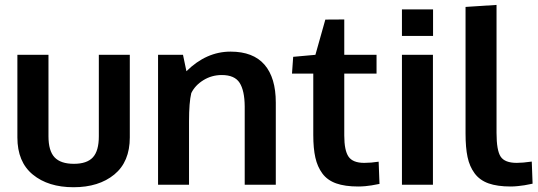

<svg xmlns="http://www.w3.org/2000/svg" viewBox="-20 -763 2220 793"><path d="M51.8 -195.3V-536.6H180.2V-200.2Q180.2 -140.1 205.3 -113.3Q230.5 -86.4 285.2 -86.4Q338.9 -86.4 363.5 -113Q388.2 -139.6 388.2 -200.2V-536.6H516.1V-195.3Q516.1 -94.7 452.1 -42.2Q388.2 10.3 283.7 10.3Q179.2 10.3 115.5 -42Q51.8 -94.2 51.8 -195.3Z M632.8 0V-536.6H735.8L750 -468.8Q832 -549.8 932.1 -549.8Q1025.9 -549.8 1072.5 -495.8Q1119.1 -441.9 1119.1 -339.4V0H990.7V-323.7Q990.2 -388.7 969.7 -420.9Q949.2 -453.1 896 -453.1Q854.5 -453.1 820.1 -431.9Q785.6 -410.6 770 -378.4Q760.7 -340.3 760.7 -261.2V0Z M1459.5 7.3Q1404.8 7.3 1368.4 -5.6Q1332 -18.6 1311.5 -46.4Q1291 -74.2 1282.5 -112.1Q1273.9 -149.9 1273.9 -205.6V-459H1186L1190.9 -528.3L1282.7 -536.6L1323.7 -682.1L1401.9 -682.6V-536.6H1535.2V-459H1401.9V-203.1Q1401.9 -142.1 1419.4 -116.2Q1437 -90.3 1484.4 -90.3Q1512.2 -90.3 1543.9 -95.2L1547.4 -3.4Q1546.4 -3.4 1535.4 -1.2Q1524.4 1 1514.4 2.7Q1504.4 4.4 1488.8 5.9Q1473.1 7.3 1459.5 7.3Z M1640.1 0V-536.6H1768.1V0ZM1640.1 -614.7V-724.1H1768.6V-614.7Z M2089.4 7.3Q2034.2 7.3 1997.8 -5.6Q1961.4 -18.6 1940.4 -46.9Q1919.4 -75.2 1911.1 -114.3Q1902.8 -153.3 1902.8 -211.4V-734.4L2030.8 -742.7V-213.9Q2030.8 -141.6 2047.9 -116Q2064.9 -90.3 2114.3 -90.3Q2138.7 -90.3 2176.3 -95.7L2179.7 -4.4Q2179.2 -4.4 2167.7 -2Q2156.2 0.5 2145.8 2.2Q2135.3 3.9 2119.1 5.6Q2103 7.3 2089.4 7.3Z"/></svg>

Font: Oxygen
Style: Bold
Weight: 700
Designer: vernon adams
Foundry: Vernon Adams
Version: Version 0.2.3 webfont; ttfautohint (v0.93.3-1d66) -l 8 -r 50